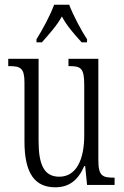

<svg xmlns="http://www.w3.org/2000/svg" viewBox="-20 -786 526 816"><path d="M135 -619V-606H158C189 -642 219 -673 243 -716C266 -673 295 -642 327 -606H350V-619C325 -657 291 -721 274 -766H210C194 -721 159 -657 135 -619ZM215 10C272 10 311 -18 338 -80H342L350 0H467V-31H464C416 -31 398 -38 398 -105V-536H271V-505H274C324 -505 338 -497 338 -424V-210C338 -111 306 -35 232 -35C168 -35 144 -85 144 -186V-536H15V-505H19C67 -505 84 -497 84 -435V-185C84 -46 130 10 215 10Z"/></svg>

Font: Noto Serif Hebrew ExtraCondensed Light
Style: Regular
Weight: 300
Width: 2
Designer: Monotype Design Team
Foundry: Monotype Imaging Inc.
Version: Version 2.004